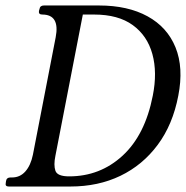

<svg xmlns="http://www.w3.org/2000/svg" viewBox="-34 -680 679 700"><path d="M327 -660Q432 -660 504 -620.5Q576 -581 606 -507Q636 -433 616 -331Q596 -226 541 -152Q486 -78 405 -39Q324 0 223 0H-2Q-16 0 -13 -13L-12 -20Q-10 -33 4 -33H10Q39 -33 58.5 -55Q78 -77 86 -116L169 -544Q185 -627 120 -627Q106 -627 108 -640L110 -647Q112 -660 126 -660ZM168 -112Q161 -78 168 -57.5Q175 -37 218 -37Q331 -37 413 -112.5Q495 -188 523 -331Q540 -416 521.5 -483Q503 -550 450 -588.5Q397 -627 309 -627H268Z"/></svg>

Font: Young Serif Light
Style: Italic
Weight: 300
Italic angle: -10.979°
Designer: Bastien Sozeau
Foundry: NBR — Bastien Sozeau
Version: Version 5.001